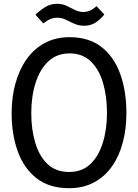

<svg xmlns="http://www.w3.org/2000/svg" viewBox="-20 -975 726 1007"><path d="M342 12Q239 12 172.5 -39.5Q106 -91 73.5 -180Q41 -269 41 -382Q41 -465 61 -537.5Q81 -610 119.5 -664.5Q158 -719 215 -749.5Q272 -780 345 -780Q447 -780 513 -728Q579 -676 611 -586Q643 -496 643 -382Q643 -299 624 -227.5Q605 -156 567 -102Q529 -48 472.5 -18Q416 12 342 12ZM342 -73Q410 -73 453.5 -114Q497 -155 519 -225.5Q541 -296 541 -382Q541 -471 520 -541.5Q499 -612 455.5 -653.5Q412 -695 345 -695Q278 -695 233.5 -653Q189 -611 166.5 -540Q144 -469 144 -382Q144 -295 165.5 -224.5Q187 -154 230.5 -113.5Q274 -73 342 -73ZM486 -943 527 -899Q507 -873 481 -856.5Q455 -840 423 -840Q394 -840 371 -850Q348 -860 326.5 -871Q305 -882 280 -882Q261 -882 244 -875Q227 -868 207 -852L166 -898Q191 -922 218 -938.5Q245 -955 279 -955Q307 -955 329 -944.5Q351 -934 371.5 -923.5Q392 -913 416 -912Q434 -912 452.5 -920Q471 -928 486 -943Z"/></svg>

Font: Yaldevi Medium
Style: Regular
Weight: 500
Designer: Sol Matas, Rajitha Manaperi, Kosala Senevirathne
Foundry: Mooniak
Version: Version 1.100